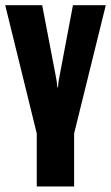

<svg xmlns="http://www.w3.org/2000/svg" viewBox="-26 -504 420 725"><path d="M112.8 200.2H253.9V0L373.5 -484.4H249.5L200.7 -226.6Q197.8 -213.4 195.8 -200.4Q193.8 -187.5 192.9 -174.3H190.4Q189.5 -188 187.5 -200.7Q185.5 -213.4 182.6 -227.1L133.3 -484.4H-6.3L112.8 0Z"/></svg>

Font: Roboto Flex
Style: wght 700 wdth 25 opsz 34 GRAD 0.00 slnt 0.00 XTRA 468 XOPQ 96 YOPQ 79 YTLC 514 YTUC 712 YTAS 750 YTDE -203.00 YTFI 738
Weight: 700
Width: 1
Designer: Berlow after Robertson
Foundry: Google
Version: Version 3.100